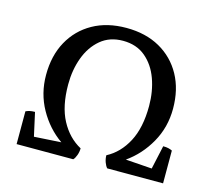

<svg xmlns="http://www.w3.org/2000/svg" viewBox="-95 -774 1011 894"><g transform="rotate(15 410.0 -327.5)"><path d="M55 0V-158Q63 -162 73.5 -164.5Q84 -167 99 -167L124 -54L254 -62Q187 -109 145.5 -183.5Q104 -258 104 -347Q104 -440 142 -509Q180 -578 248.5 -616.5Q317 -655 410 -655Q503 -655 571.5 -616.5Q640 -578 678 -509Q716 -440 716 -347Q716 -258 674 -183.5Q632 -109 565 -62L692 -53L717 -167Q732 -167 742.5 -164.5Q753 -162 761 -158V0H492Q484 -8 478 -24.5Q472 -41 472 -58Q533 -90 569 -158Q605 -226 605 -331Q605 -401 583.5 -460.5Q562 -520 518.5 -556.5Q475 -593 410 -593Q346 -593 302.5 -556.5Q259 -520 237 -460.5Q215 -401 215 -331Q215 -226 251 -158.5Q287 -91 348 -58Q348 -41 342 -24.5Q336 -8 328 0Z"/></g></svg>

Font: Petrona
Style: Bold
Weight: 700
Designer: Ringo R. Seeber
Foundry: Ringo R. Seeber
Version: Version 2.001; ttfautohint (v1.8.3)